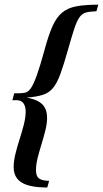

<svg xmlns="http://www.w3.org/2000/svg" viewBox="-20 -654 442 825"><path d="M402.4 -633.9 394.4 -605.6Q366.9 -604.8 350 -600.4Q333.1 -596 321.8 -580.2Q310.5 -564.5 299.6 -531.9Q288.7 -499.2 272.6 -441.9Q254 -375.8 239.5 -336.3Q225 -296.8 207.7 -275.8Q190.3 -254.8 163.7 -246.4Q137.1 -237.9 94.4 -234.7Q125.8 -229 145.2 -218.1Q164.5 -207.3 173.4 -189.9Q182.3 -172.6 182.3 -146.8Q182.3 -123.4 175 -94Q167.7 -64.5 158.1 -33.5Q148.4 -2.4 141.5 25.4Q134.7 53.2 134.7 75.8Q134.7 92.7 139.5 102.8Q144.4 112.9 156.9 117.7Q169.4 122.6 191.1 123.4L183.1 151.6Q107.3 151.6 73 130.2Q38.7 108.9 38.7 64.5Q38.7 37.9 46.4 6.9Q54 -24.2 64.5 -56.9Q75 -89.5 82.7 -119.8Q90.3 -150 90.3 -174.2Q90.3 -197.6 80.6 -210.5Q71 -223.4 52.4 -223.4H33.1L41.1 -253.2H61.3Q78.2 -253.2 90.3 -256.5Q102.4 -259.7 113.7 -276.6Q125 -293.5 138.7 -331.9Q152.4 -370.2 171.8 -441.1Q188.7 -504 206 -542.3Q223.4 -580.6 247.6 -600.4Q271.8 -620.2 308.9 -627Q346 -633.9 402.4 -633.9Z"/></svg>

Font: Playfair 5pt SemiExpanded Light SemiBold
Style: Italic
Weight: 600
Italic angle: -15.6°
Version: Version 2.001;gftools[0.9.30]